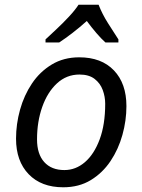

<svg xmlns="http://www.w3.org/2000/svg" viewBox="-20 -786 603 814"><path d="M248 8Q155 8 101.5 -47.5Q48 -103 48 -198Q48 -260 65 -321Q82 -382 115.5 -432Q149 -482 199.5 -512.5Q250 -543 316 -543Q410 -543 463 -487.5Q516 -432 516 -336Q516 -275 499 -214Q482 -153 448.5 -103Q415 -53 365 -22.5Q315 8 248 8ZM253 -65Q301 -65 340 -98.5Q379 -132 402.5 -195Q426 -258 426 -346Q426 -376 415.5 -404.5Q405 -433 381 -451.5Q357 -470 317 -470Q262 -470 221.5 -432.5Q181 -395 159 -332.5Q137 -270 137 -195Q137 -133 167.5 -99Q198 -65 253 -65ZM173 -606V-619Q190 -635 218 -661Q246 -687 272.5 -715.5Q299 -744 313 -766H398Q413 -727 438 -687.5Q463 -648 482 -619V-606H427Q409 -622 388.5 -646Q368 -670 348 -697Q318 -670 287.5 -646.5Q257 -623 231 -606Z"/></svg>

Font: Noto IKEA Latin
Style: Italic
Weight: 400
Italic angle: -12°
Designer: Monotype Design Team
Foundry: Monotype Imaging Inc.
Version: Version 1.0